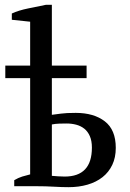

<svg xmlns="http://www.w3.org/2000/svg" viewBox="-20 -772 538 796"><path d="M2 -500H105V-682L29 -690V-716Q57 -729 96.5 -737Q136 -745 170 -752H195V-500H339V-448H195V-296Q212 -298 233 -301Q254 -304 294 -304Q369 -304 414.5 -269Q460 -234 460 -159Q460 -119 445.5 -88.5Q431 -58 405 -37.5Q379 -17 343 -6.5Q307 4 264 4Q237 4 203.5 2Q170 0 132 0H39V-25Q56 -35 72 -40Q88 -45 105 -49V-448H2ZM195 -43Q208 -42 221 -41Q234 -40 248 -40Q361 -40 361 -160Q361 -188 352.5 -207.5Q344 -227 329.5 -238.5Q315 -250 296 -255Q277 -260 256 -260Q242 -260 226 -259.5Q210 -259 195 -256Z"/></svg>

Font: PT Serif
Style: Regular
Weight: 400
Designer: A.Korolkova, O.Umpeleva, V.Yefimov
Foundry: ParaType Ltd
Version: Version 1.000W OFL; ttfautohint (v1.6)